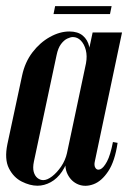

<svg xmlns="http://www.w3.org/2000/svg" viewBox="-32 -601 444 627"><path d="M332.5 -581 327.2 -555H142.8L148 -581ZM278 -75.5Q274.2 -60.5 279.9 -52.2Q285.5 -44 295.9 -48.4Q306.2 -52.8 317.4 -73.5Q328.5 -94.2 336.8 -137.2L352 -134.5Q343.2 -74.5 321.6 -41.9Q300 -9.2 273.4 0.6Q246.8 10.5 223.9 1.4Q201 -7.8 188.9 -31.5Q176.8 -55.2 184.2 -89.2L270.5 -495H366.5ZM248.8 -394.2Q253.2 -418.2 248.2 -437.6Q243.2 -457 232 -468.5Q220.8 -480 205.8 -480Q198.5 -480 187.8 -475Q177 -470 167.2 -457Q157.5 -444 152.8 -421L78.8 -73.8Q74.5 -53.2 78.1 -39.9Q81.8 -26.5 90.5 -19.6Q99.2 -12.8 109.2 -12.8Q122.2 -12.8 138.1 -25Q154 -37.2 167.8 -57.4Q181.5 -77.5 187 -102ZM194.2 -98Q186.5 -64 170.6 -40.8Q154.8 -17.5 133.6 -6Q112.5 5.5 90.2 5.5Q66 5.5 39.1 -8Q12.2 -21.5 -2.9 -51.4Q-18 -81.2 -7.8 -130.5L40.2 -354.5Q49.5 -398 74 -430.1Q98.5 -462.2 130.9 -480.2Q163.2 -498.2 194.5 -498.2Q222 -498.2 238.2 -484.8Q254.5 -471.2 259.4 -448.5Q264.2 -425.8 258.8 -396.2Z"/></svg>

Font: Emberly Black
Style: Italic
Weight: 900
Italic angle: -12°
Designer: Rajesh Rajput
Foundry: Rajesh Rajput
Version: Version 1.000